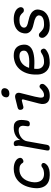

<svg xmlns="http://www.w3.org/2000/svg" viewBox="1096 -1894 807 3040"><g transform="rotate(-90 1500.0 -373.5)"><path d="M48 -274Q62 -351 91 -405Q120 -459 160 -493.5Q200 -528 248 -544Q296 -560 346 -560Q384 -560 412.5 -553.5Q441 -547 462 -536Q483 -525 496.5 -511Q510 -497 516 -482Q526 -459 519 -442Q512 -425 494 -415Q474 -404 458.5 -407Q443 -410 437 -425Q429 -442 404.5 -456Q380 -470 336 -470Q300 -470 267.5 -458Q235 -446 209.5 -422Q184 -398 166 -362.5Q148 -327 139 -279Q130 -230 136 -192.5Q142 -155 159.5 -130Q177 -105 204.5 -92.5Q232 -80 266 -80Q292 -80 321.5 -86.5Q351 -93 368 -108Q382 -120 400 -122Q418 -124 432 -110Q438 -104 440 -96.5Q442 -89 440 -80Q438 -71 431.5 -60.5Q425 -50 413 -38Q397 -22 377 -12.5Q357 -3 336 2Q315 7 292.5 8.5Q270 10 248 10Q193 10 150.5 -7Q108 -24 81 -58.5Q54 -93 44.5 -147Q35 -201 48 -274Z M675 10Q652 10 643 -1Q634 -12 638 -35L712 -455Q715 -470 714 -485Q713 -500 709 -515Q704 -538 713.5 -549Q723 -560 746 -560Q769 -560 781 -549Q793 -538 799 -515Q803 -501 803.5 -485.5Q804 -470 802 -456Q828 -504 878.5 -532Q929 -560 1003 -560Q1048 -560 1074 -544Q1100 -528 1111 -501Q1122 -474 1121.5 -438Q1121 -402 1114 -362L1112 -350Q1107 -327 1094.5 -316Q1082 -305 1059 -305Q1036 -305 1026.5 -316Q1017 -327 1022 -350L1024 -362Q1028 -385 1029 -406.5Q1030 -428 1023.5 -445Q1017 -462 1002 -472Q987 -482 958 -482Q932 -482 903.5 -473Q875 -464 850.5 -447Q826 -430 807.5 -405.5Q789 -381 784 -350L728 -35Q724 -12 711 -1Q698 10 675 10Z M1333 -408Q1313 -403 1299.5 -413Q1286 -423 1282 -444Q1278 -467 1286.5 -480Q1295 -493 1319 -499L1464 -535Q1488 -541 1506 -537.5Q1524 -534 1535 -523.5Q1546 -513 1550 -496.5Q1554 -480 1549 -460L1490 -224Q1479 -179 1476 -151Q1473 -123 1477 -107.5Q1481 -92 1491 -86Q1501 -80 1516 -80Q1544 -80 1570.5 -95.5Q1597 -111 1618 -134Q1635 -152 1651 -152Q1667 -152 1679 -141Q1692 -130 1692.5 -109.5Q1693 -89 1679 -72Q1661 -50 1642 -34Q1623 -18 1601.5 -8.5Q1580 1 1555.5 5.5Q1531 10 1501 10Q1467 10 1440 0.5Q1413 -9 1396 -30Q1379 -51 1374.5 -83.5Q1370 -116 1382 -161L1446 -408Q1450 -422 1442.5 -428Q1435 -434 1423 -431ZM1540 -629Q1507 -629 1491 -646Q1475 -663 1481 -692Q1486 -722 1508 -739.5Q1530 -757 1563 -757Q1596 -757 1612 -739.5Q1628 -722 1623 -692Q1617 -663 1595 -646Q1573 -629 1540 -629Z M2240 -115Q2254 -95 2250 -76.5Q2246 -58 2225 -44Q2181 -12 2133.5 -1Q2086 10 2025 10Q1985 10 1952 -3.5Q1919 -17 1894.5 -42Q1870 -67 1856 -101.5Q1842 -136 1840 -178Q1836 -282 1861.5 -354.5Q1887 -427 1930.5 -473Q1974 -519 2029.5 -539.5Q2085 -560 2141 -560Q2222 -560 2264.5 -520.5Q2307 -481 2313 -412Q2317 -365 2301.5 -333Q2286 -301 2256.5 -281Q2227 -261 2187.5 -250.5Q2148 -240 2104.5 -236Q2061 -232 2016.5 -233Q1972 -234 1932 -236Q1931 -224 1930.5 -211Q1930 -198 1930 -184Q1930 -159 1939 -140Q1948 -121 1962.5 -107.5Q1977 -94 1996.5 -87Q2016 -80 2037 -80Q2060 -80 2078 -82Q2096 -84 2112.5 -88.5Q2129 -93 2144 -100Q2159 -107 2174 -117Q2197 -133 2212.5 -132.5Q2228 -132 2240 -115ZM1946 -317Q1994 -314 2044 -314Q2094 -314 2134 -322.5Q2174 -331 2198 -351.5Q2222 -372 2218 -409Q2217 -424 2210 -435.5Q2203 -447 2192.5 -454.5Q2182 -462 2167 -466Q2152 -470 2134 -470Q2110 -470 2082.5 -462.5Q2055 -455 2029 -437.5Q2003 -420 1981.5 -390.5Q1960 -361 1946 -317Z M2619 10Q2589 10 2562 6Q2535 2 2512 -7.5Q2489 -17 2469 -32.5Q2449 -48 2434 -71Q2426 -82 2423 -96Q2420 -110 2423 -124Q2427 -146 2440 -154Q2453 -162 2468 -162Q2478 -162 2486.5 -158Q2495 -154 2504 -144Q2531 -116 2558.5 -98Q2586 -80 2634 -80Q2651 -80 2674 -82Q2697 -84 2718.5 -91.5Q2740 -99 2756 -113Q2772 -127 2776 -150Q2780 -172 2769 -187.5Q2758 -203 2739.5 -213.5Q2721 -224 2700 -230.5Q2679 -237 2662 -240Q2630 -247 2596.5 -257Q2563 -267 2537.5 -285Q2512 -303 2499 -332Q2486 -361 2494 -406Q2501 -448 2522 -477Q2543 -506 2573.5 -524.5Q2604 -543 2641.5 -551.5Q2679 -560 2719 -560Q2784 -560 2833 -538.5Q2882 -517 2901 -475Q2906 -464 2907 -455Q2908 -446 2906 -439Q2904 -423 2891.5 -411Q2879 -399 2859 -399Q2850 -399 2838.5 -402.5Q2827 -406 2819 -417Q2799 -441 2774 -455.5Q2749 -470 2703 -470Q2681 -470 2660.5 -466.5Q2640 -463 2624 -455Q2608 -447 2597.5 -435.5Q2587 -424 2584 -407Q2580 -387 2588.5 -373.5Q2597 -360 2611.5 -352Q2626 -344 2644 -339Q2662 -334 2678 -331Q2715 -323 2752 -311.5Q2789 -300 2817 -280Q2845 -260 2860 -228.5Q2875 -197 2866 -149Q2858 -105 2835 -74.5Q2812 -44 2778.5 -25.5Q2745 -7 2704 1.5Q2663 10 2619 10Z"/></g></svg>

Font: Maple Mono NL
Style: Italic
Weight: 400
Italic angle: -10°
Monospace: yes
Designer: subframe7536
Version: Version 7.000